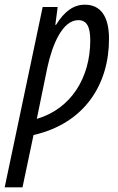

<svg xmlns="http://www.w3.org/2000/svg" viewBox="-68 -566 505 819"><path d="M-48 233H28L75 10C294 -40 397 -207 397 -400C397 -498 360 -546 294 -546C246 -546 207 -518 171 -460H168L178 -536H114ZM89 -59 134 -278C155 -375 198 -480 266 -480C302 -480 317 -452 317 -394C317 -232 233 -101 89 -59Z"/></svg>

Font: Noto Sans ExtraCondensed
Style: Italic
Weight: 400
Width: 2
Italic angle: -12°
Designer: Monotype Design Team
Foundry: Monotype Imaging Inc.
Version: Version 2.013